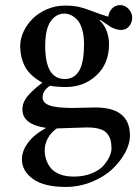

<svg xmlns="http://www.w3.org/2000/svg" viewBox="-20 -466 554 761"><path d="M412.1 -291Q412.1 -213.9 362.3 -167.5Q312.5 -121.1 241.2 -121.1Q207.5 -121.1 178.2 -126Q148.9 -107.4 148.9 -80.1Q148.9 -58.1 176.5 -48.1Q204.1 -38.1 271 -38.1Q281.7 -38.1 311.5 -39.1Q341.3 -40 358.9 -40Q495.1 -40 495.1 71.8Q495.1 103.5 476.3 138.7Q457.5 173.8 425 204.3Q392.6 234.9 343.5 254.9Q294.4 274.9 240.2 274.9Q154.8 274.9 110.8 243.4Q66.9 211.9 66.9 165Q66.9 132.3 91.1 99.6Q115.2 66.9 163.1 41Q68.8 27.3 68.8 -32.2Q68.8 -60.5 90.1 -85.7Q111.3 -110.8 147.9 -138.2Q98.1 -166 79.1 -202.1Q60.1 -238.3 60.1 -284.2Q60.1 -312.5 73.5 -341.1Q86.9 -369.6 109.9 -392.3Q132.8 -415 166.3 -429.4Q199.7 -443.8 236.8 -443.8Q271 -443.8 293 -438.7Q314.9 -433.6 347.7 -420.9Q380.4 -408.2 409.2 -399.9Q411.6 -418.9 424.3 -432.4Q437 -445.8 457 -445.8Q475.1 -445.8 489.5 -430.7Q503.9 -415.5 503.9 -396Q503.9 -376 491.5 -361.6Q479 -347.2 460 -347.2Q448.7 -347.2 437.5 -351.1Q426.3 -355 419.2 -359.1Q412.1 -363.3 398.4 -372.8Q384.8 -382.3 377 -387.2L375 -384.8Q393.1 -368.7 402.6 -343.5Q412.1 -318.4 412.1 -291ZM157.2 129.9Q157.2 149.4 163.1 167Q168.9 184.6 181.6 200.2Q194.3 215.8 217.5 224.9Q240.7 233.9 272 233.9Q312 233.9 343 221.4Q374 209 390.1 190.4Q406.2 171.9 414.1 154.5Q421.9 137.2 421.9 123Q421.9 103.5 418.5 90.1Q415 76.7 405.5 64.2Q396 51.8 376 45.4Q356 39.1 325.2 39.1Q308.6 39.1 263.2 41Q217.8 43 205.1 43Q182.6 58.6 169.9 81.5Q157.2 104.5 157.2 129.9ZM159.2 -283.2Q159.2 -152.8 236.8 -152.8Q273.9 -152.8 293.5 -185.1Q313 -217.3 313 -292Q313 -326.2 305.2 -351.3Q297.4 -376.5 284.9 -388.9Q272.5 -401.4 260 -406.7Q247.6 -412.1 234.9 -412.1Q202.1 -412.1 180.7 -381.3Q159.2 -350.6 159.2 -283.2Z"/></svg>

Font: Jacques Francois
Style: Regular
Weight: 400
Designer: Manvel Shmavonyan, Alexei Vanyashin
Foundry: Cyreal (www.cyreal.org)
Version: Version 1.003